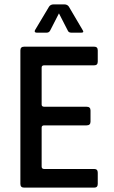

<svg xmlns="http://www.w3.org/2000/svg" viewBox="-20 -856 520 876"><path d="M351 -707H305Q293 -707 289 -717L249 -795L209 -717Q204 -707 193 -707H147Q141 -707 139 -710.5Q137 -714 140 -719L204 -826Q211 -836 225 -836H273Q287 -836 294 -826L357 -719Q365 -707 351 -707ZM410 0H90Q73 0 73 -17V-626Q73 -643 90 -643H410Q426 -643 426 -626V-575Q426 -558 410 -558H182Q170 -558 170 -548V-379Q170 -369 182 -369H375Q393 -369 393 -352V-301Q393 -284 375 -284H182Q170 -284 170 -274V-96Q170 -85 182 -85H410Q426 -85 426 -68V-17Q426 0 410 0Z"/></svg>

Font: Rajdhani Semibold
Style: Regular
Weight: 600
Designer: Satya Rajpurohit, Jyotish Sonowal
Foundry: Indian Type Foundry
Version: Version 1.200;PS 1.0;hotconv 1.0.78;makeotf.lib2.5.61930; tt